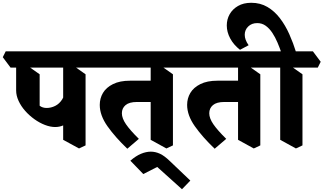

<svg xmlns="http://www.w3.org/2000/svg" viewBox="-76 -1024 2325 1380"><path d="M321 -111Q286 -111 247 -126Q208 -141 171 -167.5Q134 -194 104.5 -227.5Q75 -261 57.5 -299Q40 -337 40 -374V-590L104 -564L209 -490V-264Q219 -256 232 -252Q245 -248 259 -248Q291 -248 321 -263Q351 -278 371.5 -310.5Q392 -343 393 -393L515 -287Q484 -204 432 -157.5Q380 -111 321 -111ZM492 43 378 -19V-590L434 -564L539 -490V21ZM0 -538 -56 -613 -35 -655H614L670 -580L649 -538Z M839 45Q752 -38 696.5 -116.5Q641 -195 641 -270Q641 -317 664 -356Q687 -395 736 -419.5Q785 -444 859 -444H1044L1053 -291H908Q853 -291 826.5 -268.5Q800 -246 800 -210Q800 -174 829.5 -131Q859 -88 922 -26ZM1120 43 1007 -19V-590L1062 -564L1167 -490V21ZM614 -538 558 -613 579 -655H1242L1298 -580L1277 -538Z M1232 336 1054 176 954 227 861 131Q900 97 937 81.5Q974 66 1008 66Q1041 66 1073.5 81Q1106 96 1144 133L1292 274Z M1467 45Q1380 -38 1324.5 -116.5Q1269 -195 1269 -270Q1269 -317 1292 -356Q1315 -395 1364 -419.5Q1413 -444 1487 -444H1672L1681 -291H1536Q1481 -291 1454.5 -268.5Q1428 -246 1428 -210Q1428 -174 1457.5 -131Q1487 -88 1550 -26ZM1748 43 1635 -19V-590L1690 -564L1795 -490V21ZM1242 -538 1186 -613 1207 -655H1870L1926 -580L1905 -538Z M1949 -638Q1935 -679 1918.5 -718Q1902 -757 1881 -788.5Q1860 -820 1833.5 -839Q1807 -858 1773 -858Q1733 -858 1708 -833.5Q1683 -809 1683 -774Q1683 -738 1711 -699L1649 -666Q1603 -702 1578.5 -748Q1554 -794 1554 -841Q1554 -885 1574.5 -921.5Q1595 -958 1634.5 -981Q1674 -1004 1730 -1004Q1795 -1004 1846 -974Q1897 -944 1936 -893Q1975 -842 2003.5 -778Q2032 -714 2053 -646ZM2051 43 1938 -19V-590L1993 -564L2098 -490V21ZM1870 -538 1814 -613 1835 -655H2173L2229 -580L2208 -538Z"/></svg>

Font: Eczar
Style: Bold
Weight: 700
Designer: Vaibhav Singh
Foundry: Rosetta Type Foundry
Version: Version 2.000